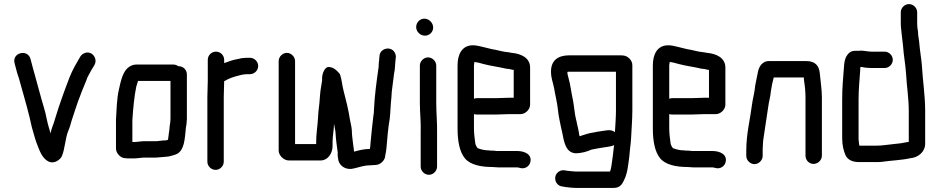

<svg xmlns="http://www.w3.org/2000/svg" viewBox="-20 -768 4585 937"><path d="M51 -460C55 -444 59 -428 64 -411L72 -387C89 -325 109 -258 124 -197C129 -179 134 -148 140 -131C147 -108 151 -90 159 -69C173 -33 185 5 218 21C246 33 274 11 282 -6C297 -41 298 -92 313 -129C324 -153 326 -172 336 -199C344 -222 352 -249 360 -271L370 -297C381 -329 396 -360 407 -391C418 -410 422 -421 434 -439L441 -451C453 -472 443 -496 427 -506C406 -519 382 -508 372 -492L365 -480C355 -464 354 -459 345 -445C325 -410 310 -366 295 -326L285 -298C273 -265 258 -220 248 -186C242 -162 232 -145 227 -119V-116C221 -139 214 -158 209 -183C204 -210 200 -223 193 -248L183 -282C180 -293 176 -307 172 -322C158 -376 142 -428 129 -480C116 -530 38 -512 51 -460Z M789 -83C784 -83 779 -83 772 -82L754 -80C749 -79 746 -79 743 -79H684C669 -79 650 -75 636 -75H626V-183C630 -241 635 -297 645 -345L653 -371C654 -372 654 -372 654 -373H812V-189C811 -180 811 -175 811 -172C810 -167 809 -160 808 -152L806 -130C803 -116 803 -102 800 -87V-86C796 -85 793 -83 789 -83ZM591 4C596 5 604 5 613 5H636C651 5 671 1 686 1H743C754 1 767 -2 779 -2C784 -3 789 -3 792 -3C804 -4 820 -8 831 -12C874 -23 880 -71 885 -121L887 -143C890 -160 891 -166 892 -187V-405C892 -427 874 -445 852 -445H850C843 -450 835 -453 826 -453H645C631 -453 617 -448 604 -437C578 -415 569 -370 560 -330C550 -286 549 -235 546 -185V-43C546 -21 568 4 591 4Z M994 -476V-374C994 -350 992 -319 992 -294V21C992 42 1010 61 1032 61C1054 61 1072 42 1072 21V-295C1072 -318 1074 -350 1074 -372C1075 -373 1076 -373 1077 -373C1094 -384 1122 -394 1144 -399C1154 -401 1164 -405 1175 -405C1180 -406 1185 -406 1190 -406H1200C1221 -406 1240 -424 1240 -446C1240 -468 1221 -486 1200 -486H1190C1183 -486 1177 -486 1171 -485C1164 -485 1155 -484 1146 -481L1126 -477C1109 -473 1091 -466 1074 -460V-476C1074 -498 1056 -516 1034 -516C1012 -516 994 -498 994 -476Z M1340 -470V-33C1340 -9 1366 16 1390 15H1545C1579 15 1603 -18 1603 -56V-77C1603 -103 1610 -136 1610 -164C1612 -150 1615 -142 1617 -126C1619 -90 1623 -59 1628 -25V-8C1629 0 1630 8 1632 17C1640 44 1671 64 1707 54C1731 49 1755 39 1783 39C1791 39 1805 37 1813 37C1836 37 1860 14 1860 -9C1860 -11 1861 -14 1862 -19C1864 -28 1865 -37 1866 -46C1870 -93 1874 -144 1882 -189C1886 -223 1886 -259 1890 -291L1892 -321C1893 -334 1900 -380 1901 -392L1903 -408C1906 -421 1907 -430 1908 -447C1908 -460 1911 -472 1911 -483L1912 -490C1912 -501 1908 -511 1901 -519C1878 -544 1832 -528 1832 -493L1831 -486C1831 -473 1828 -463 1828 -449C1828 -444 1828 -439 1827 -436C1818 -372 1808 -302 1805 -232C1805 -221 1804 -211 1802 -201C1797 -161 1793 -120 1789 -78L1787 -54C1786 -49 1786 -45 1785 -41H1783C1756 -41 1730 -34 1708 -28C1707 -43 1704 -54 1703 -67C1701 -88 1697 -108 1697 -131C1696 -151 1691 -165 1688 -183C1681 -231 1668 -282 1656 -328C1649 -355 1648 -381 1639 -406C1628 -420 1609 -441 1584 -441C1579 -441 1574 -439 1569 -434C1559 -424 1551 -404 1552 -382V-375C1550 -360 1546 -341 1544 -325L1542 -306C1540 -278 1538 -252 1534 -223L1532 -193C1530 -155 1523 -114 1523 -77V-65H1420V-470C1420 -491 1401 -510 1380 -510C1359 -510 1340 -491 1340 -470Z M2029 -448V-265C2029 -217 2035 -170 2033 -122V45C2033 66 2051 85 2073 85C2095 85 2113 66 2113 45V-79V-122C2114 -168 2109 -218 2109 -265V-448C2109 -469 2090 -488 2069 -488C2048 -488 2029 -469 2029 -448ZM2011 -636C2011 -613 2031 -594 2054 -594C2076 -594 2094 -612 2094 -634C2094 -656 2074 -677 2051 -677C2029 -677 2011 -658 2011 -636Z M2463 -211H2517C2541 -209 2567 -232 2567 -257V-441C2565 -487 2522 -506 2478 -510L2461 -513L2445 -515C2424 -518 2403 -525 2381 -528C2366 -531 2347 -537 2332 -540C2316 -543 2306 -547 2288 -547C2234 -547 2213 -502 2213 -449V-142C2213 -81 2222 -28 2249 5C2275 36 2326 47 2382 47C2393 47 2401 49 2413 49H2505C2511 49 2514 51 2519 52C2543 58 2563 43 2568 24C2578 -15 2539 -31 2505 -31H2404C2397 -32 2390 -33 2382 -33C2377 -33 2372 -33 2366 -34C2345 -34 2326 -39 2311 -45C2306 -51 2299 -63 2299 -73C2296 -95 2293 -117 2293 -143V-211C2298 -210 2302 -209 2307 -209H2401C2416 -209 2449 -211 2463 -211ZM2401 -289H2307C2302 -289 2298 -288 2293 -286V-449C2293 -452 2294 -456 2295 -463V-466C2301 -465 2308 -463 2316 -462L2338 -456C2374 -446 2413 -442 2449 -433L2466 -431C2472 -430 2480 -427 2487 -427V-291H2463C2450 -291 2416 -289 2401 -289Z M2981 -123C2960 -140 2935 -130 2908 -127L2894 -125C2889 -124 2884 -123 2880 -122C2851 -118 2833 -111 2808 -103C2808 -105 2808 -107 2807 -108L2805 -122C2804 -127 2803 -134 2801 -142L2796 -164C2795 -171 2793 -179 2791 -186C2784 -214 2782 -250 2776 -280C2768 -315 2764 -356 2754 -389C2751 -402 2749 -404 2749 -417C2753 -418 2756 -418 2758 -418H2986V-230C2986 -194 2983 -159 2981 -123ZM2669 -419C2669 -385 2678 -370 2684 -338C2690 -302 2699 -269 2703 -231C2706 -200 2713 -172 2718 -146L2723 -125C2732 -79 2739 -24 2788 -20C2818 -20 2845 -28 2867 -38C2888 -42 2912 -47 2936 -50C2952 -53 2964 -53 2977 -60C2976 -58 2976 -56 2976 -53C2973 -28 2970 3 2966 27C2964 43 2962 56 2957 69H2788C2782 69 2752 66 2745 65L2735 63C2724 62 2714 64 2705 71C2677 92 2689 138 2724 142C2737 145 2773 149 2788 149H2976C3004 149 3017 131 3025 112C3042 79 3045 42 3051 -3L3055 -45C3057 -59 3059 -76 3060 -96C3062 -143 3066 -184 3066 -230V-449C3066 -462 3061 -473 3052 -482C3035 -498 3025 -498 2995 -498H2758C2703 -498 2669 -473 2669 -419Z M3416 -211H3470C3494 -209 3520 -232 3520 -257V-441C3518 -487 3475 -506 3431 -510L3414 -513L3398 -515C3377 -518 3356 -525 3334 -528C3319 -531 3300 -537 3285 -540C3269 -543 3259 -547 3241 -547C3187 -547 3166 -502 3166 -449V-142C3166 -81 3175 -28 3202 5C3228 36 3279 47 3335 47C3346 47 3354 49 3366 49H3458C3464 49 3467 51 3472 52C3496 58 3516 43 3521 24C3531 -15 3492 -31 3458 -31H3357C3350 -32 3343 -33 3335 -33C3330 -33 3325 -33 3319 -34C3298 -34 3279 -39 3264 -45C3259 -51 3252 -63 3252 -73C3249 -95 3246 -117 3246 -143V-211C3251 -210 3255 -209 3260 -209H3354C3369 -209 3402 -211 3416 -211ZM3354 -289H3260C3255 -289 3251 -288 3246 -286V-449C3246 -452 3247 -456 3248 -463V-466C3254 -465 3261 -463 3269 -462L3291 -456C3327 -446 3366 -442 3402 -433L3419 -431C3425 -430 3433 -427 3440 -427V-291H3416C3403 -291 3369 -289 3354 -289Z M3702 -7V-34C3702 -39 3702 -47 3703 -58C3703 -68 3704 -77 3705 -86C3712 -138 3722 -195 3729 -246C3732 -272 3740 -296 3742 -322C3745 -345 3750 -368 3756 -390H3903C3903 -385 3903 -379 3904 -374C3908 -349 3911 -321 3911 -292V-8C3911 13 3928 32 3950 32C3972 32 3991 13 3991 -8V-292C3991 -332 3984 -372 3981 -408C3978 -449 3957 -470 3914 -470H3738C3702 -473 3683 -444 3678 -413C3678 -410 3677 -407 3676 -403C3672 -379 3665 -355 3663 -330C3660 -307 3653 -283 3650 -258C3641 -186 3622 -115 3622 -34V-7C3622 14 3641 33 3662 33C3683 33 3702 14 3702 -7Z M4456 -651V-708C4456 -729 4438 -748 4416 -748C4394 -748 4376 -729 4376 -708V-652C4376 -642 4377 -633 4378 -625L4380 -605C4382 -583 4385 -566 4387 -544C4390 -498 4399 -453 4402 -405C4405 -348 4415 -288 4415 -226V-76C4414 -75 4412 -75 4410 -75C4388 -70 4366 -67 4342 -65C4311 -62 4285 -57 4252 -57H4174C4173 -64 4171 -70 4171 -79C4170 -84 4170 -88 4170 -93V-282C4170 -334 4175 -378 4178 -425C4178 -431 4178 -436 4179 -441H4186C4198 -438 4217 -436 4233 -436H4297C4318 -436 4337 -454 4337 -476C4337 -498 4318 -516 4297 -516H4233C4214 -516 4198 -521 4180 -521C4177 -520 4173 -520 4168 -520H4153C4140 -520 4130 -516 4122 -508C4103 -489 4100 -465 4098 -432C4094 -381 4090 -337 4090 -282V-93C4090 -59 4097 -32 4107 -9C4118 12 4140 23 4172 23H4252C4262 23 4272 23 4282 22C4329 15 4379 14 4423 4C4460 1 4495 -26 4495 -67V-226C4495 -304 4483 -375 4479 -449C4476 -485 4470 -515 4467 -550C4466 -572 4460 -592 4460 -614C4458 -627 4456 -637 4456 -651Z"/></svg>

Font: Electronic
Style: ExBd
Weight: 800
Version: Version 1.011